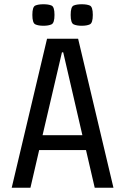

<svg xmlns="http://www.w3.org/2000/svg" viewBox="-20 -882 588 902"><path d="M35 0 201 -700H347L513 0H425L384 -177H164L123 0ZM277 -636H271L180 -247H367ZM184 -862Q208 -862 222 -856Q236 -850 236 -812Q236 -774 222 -767.5Q208 -761 184 -761Q160 -761 146 -767.5Q132 -774 132 -812Q132 -850 146 -856Q160 -862 184 -862ZM364 -862Q388 -862 402 -856Q416 -850 416 -812Q416 -774 402 -767.5Q388 -761 364 -761Q340 -761 326 -767.5Q312 -774 312 -812Q312 -850 326 -856Q340 -862 364 -862Z"/></svg>

Font: Strait
Style: Regular
Weight: 400
Designer: Eduardo Rodriguez Tunni
Foundry: Eduardo Rodriguez Tunni
Version: Version 1.002; ttfautohint (v1.8.4.7-5d5b);gftools[0.9.23]